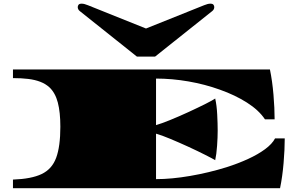

<svg xmlns="http://www.w3.org/2000/svg" viewBox="-20 -999 1549 1019"><path d="M48.8 0V-45.9Q146.5 -49.3 201.2 -75.4Q255.9 -101.6 278.1 -161.6Q300.3 -221.7 300.3 -326.2Q300.3 -403.3 286.9 -454.8Q273.4 -506.3 242.2 -535.6Q221.7 -554.2 193.8 -564.9Q166 -575.7 129.9 -580.1Q93.8 -584.5 48.8 -584.5V-630.4H1412.6Q1425.3 -568.8 1431.4 -496.6Q1437.5 -424.3 1437.5 -365.7H1386.2Q1353.5 -414.6 1290.5 -454.6Q1227.5 -494.6 1147.5 -522.9Q1067.4 -551.8 980 -566.9Q892.6 -582 808.1 -582V-335Q835.4 -342.8 881.3 -361.3Q927.2 -379.9 981.4 -404.8Q1035.2 -429.7 1072.8 -448.7Q1110.4 -467.8 1122.1 -476.1Q1130.4 -439.5 1132.8 -390.9Q1135.3 -342.3 1135.3 -305.7Q1135.3 -270.5 1132.1 -224.9Q1128.9 -179.2 1122.1 -148.9Q1109.4 -156.7 1070.3 -176.5Q1031.2 -196.3 979.5 -220.2Q930.2 -242.7 883.5 -262.2Q836.9 -281.7 808.1 -289.6V-48.3Q890.1 -48.3 988.8 -65.2Q1087.4 -82 1183.1 -111.8Q1244.1 -131.3 1296.9 -155.5Q1349.6 -179.7 1387.2 -207.5Q1424.8 -235.4 1439.9 -264.6H1491.2Q1491.2 -206.1 1485.1 -133.8Q1479 -61.5 1466.3 0ZM706.5 -698.7 403.8 -939.9Q392.6 -948.7 392.6 -961.4Q392.6 -968.3 397 -973.9Q401.4 -979.5 413.1 -979.5Q421.4 -979.5 429 -977.3Q436.5 -975.1 446.8 -971.2L754.9 -847.7L1063 -971.2Q1073.2 -975.1 1080.8 -977.3Q1088.4 -979.5 1096.7 -979.5Q1108.4 -979.5 1112.8 -973.9Q1117.2 -968.3 1117.2 -961.4Q1117.2 -948.7 1106 -939.9L803.2 -698.7Z"/></svg>

Font: Asset
Style: Regular
Weight: 400
Version: Version 1.003; ttfautohint (v1.8.4.7-5d5b)